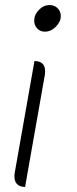

<svg xmlns="http://www.w3.org/2000/svg" viewBox="-20 -529 303 758"><path d="M220 -466Q220 -443 200.5 -423.5Q181 -404 157 -404Q139 -404 127 -416.5Q115 -429 115 -448Q115 -471 133.5 -490Q152 -509 176 -509Q195 -509 207.5 -496.5Q220 -484 220 -466ZM116 -288Q158 -288 158 -248Q158 -238 157 -233L79 209Q59 209 48 198.5Q37 188 37 168Q37 159 38 154Z"/></svg>

Font: K2D Thin
Style: Italic
Weight: 100
Italic angle: -10°
Designer: Katatrad Aksorn Co.,Ltd.
Foundry: Cadson Demak Co.,Ltd.
Version: Version 1.000; ttfautohint (v1.6)